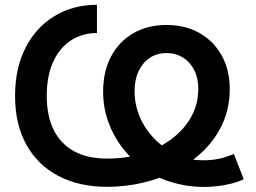

<svg xmlns="http://www.w3.org/2000/svg" viewBox="-20 -758 1054 790"><path d="M818.4 11.2Q774.9 11.2 730 2.4Q685.1 -6.3 644.3 -23.2Q603.5 -40 571.8 -64.9Q522 -100.6 484.1 -149.4Q446.3 -198.2 425.3 -257.1Q404.3 -315.9 404.3 -380.9Q404.3 -463.9 437 -525.6Q469.7 -587.4 528.6 -621.3Q587.4 -655.3 664.6 -655.3Q742.2 -655.3 800.8 -622.1Q859.4 -588.9 892.3 -529.5Q925.3 -470.2 925.3 -392.1Q925.3 -316.4 897.5 -253.2Q869.6 -189.9 820.8 -141.1Q772 -92.3 707.8 -58.3Q643.6 -24.4 570.6 -6.8Q497.6 10.7 421.4 10.7Q304.7 10.7 219.5 -34.4Q134.3 -79.6 88.1 -163.3Q42 -247.1 42 -363.3Q42 -477.5 85.2 -561.8Q128.4 -646 204.6 -692.1Q280.8 -738.3 378.9 -738.3V-622.1Q319.3 -622.1 272.7 -592.3Q226.1 -562.5 199.2 -504.6Q172.4 -446.8 172.4 -363.3Q172.4 -281.2 200.9 -223.6Q229.5 -166 284.9 -135.7Q340.3 -105.5 421.4 -105.5Q500.5 -105.5 568.4 -127Q636.2 -148.4 687.5 -187.3Q738.8 -226.1 767.3 -278.3Q795.9 -330.6 795.9 -392.1Q795.9 -436.5 779.1 -469.7Q762.2 -502.9 732.7 -521.2Q703.1 -539.6 664.6 -539.6Q625.5 -539.6 596.2 -520Q566.9 -500.5 550.3 -465.3Q533.7 -430.2 533.7 -382.8Q533.7 -328.6 554.4 -278.8Q575.2 -229 612.8 -189.5Q650.4 -149.9 701.2 -127.9Q725.6 -109.9 754.6 -104.2Q783.7 -98.6 821.3 -98.6Q848.6 -98.6 877.4 -104Q906.2 -109.4 942.4 -124.5L982.9 -20.5Q960.4 -9.8 932.4 -2.7Q904.3 4.4 875.2 7.8Q846.2 11.2 818.4 11.2Z"/></svg>

Font: Inter 24pt SemiBold
Style: Regular
Weight: 600
Designer: Rasmus Andersson
Foundry: rsms
Version: Version 4.001;git-66647c0bb